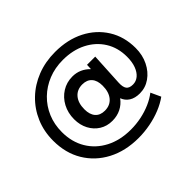

<svg xmlns="http://www.w3.org/2000/svg" viewBox="-164 -842 1181 1181"><g transform="rotate(-45 426.0 -252.0)"><path d="M429 117Q315 117 228.5 71.5Q142 26 93.5 -54.8Q45 -135.5 45 -242.5Q45 -324 74.5 -393Q104 -462 157.2 -513.2Q210.5 -564.5 282.5 -592.8Q354.5 -621 439.5 -621Q548 -621 630.8 -578.8Q713.5 -536.5 760.5 -461.2Q807.5 -386 807.5 -287.5Q807.5 -226.5 783.2 -177.5Q759 -128.5 718.2 -100Q677.5 -71.5 628.5 -71.5Q586.5 -71.5 559.5 -88.8Q532.5 -106 521.5 -136.5Q497.5 -104.5 464.2 -88Q431 -71.5 389.5 -71.5Q343 -71.5 307 -94Q271 -116.5 250.2 -155.8Q229.5 -195 229.5 -245Q229.5 -300 253 -344Q276.5 -388 317 -413.5Q357.5 -439 408 -439Q473.5 -439 521 -390L522.5 -426H594L582.5 -211Q580.5 -174.5 592.8 -157.2Q605 -140 637 -140Q664.5 -140 686 -158Q707.5 -176 719.8 -209Q732 -242 732 -287Q732 -365.5 694.8 -425.2Q657.5 -485 591.2 -518.8Q525 -552.5 438 -552.5Q370 -552.5 312.2 -529.2Q254.5 -506 211.2 -464Q168 -422 144.2 -365.5Q120.5 -309 120.5 -242.5Q120.5 -156.5 159.5 -91.2Q198.5 -26 268.8 10.5Q339 47 432 47Q478 47 523 37.8Q568 28.5 607.5 11.2Q647 -6 677 -29.5L707 35.5Q672 61 627 79.2Q582 97.5 531.2 107.2Q480.5 117 429 117ZM401 -148.5Q447 -148.5 473.5 -180.2Q500 -212 500 -267.5Q500 -313 478.2 -337.2Q456.5 -361.5 416.5 -361.5Q370.5 -361.5 344 -330Q317.5 -298.5 317.5 -243.5Q317.5 -198 339.2 -173.2Q361 -148.5 401 -148.5Z"/></g></svg>

Font: Geologica Thin Roman Medium
Style: Regular
Weight: 500
Version: Version 1.010;gftools[0.9.28]